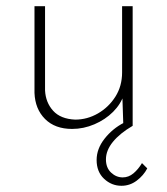

<svg xmlns="http://www.w3.org/2000/svg" viewBox="-20 -405 539 618"><path d="M371 193Q339 193 315 170.5Q291 148 291 110Q291 74 316.5 41.5Q342 9 379 -10L395 -7L407 0Q366 24 343.5 51.5Q321 79 321 108Q321 135 337.5 150.5Q354 166 375 166Q394 166 409.5 153Q425 140 437 120L454 137Q442 160 420 176.5Q398 193 371 193ZM212 10Q157 10 125 -22Q93 -54 91 -106V-385H125V-114Q127 -75 151 -48.5Q175 -22 222 -20Q261 -20 295.5 -40Q330 -60 351.5 -94Q373 -128 373 -172V-385H407V0H377L373 -120L379 -101Q369 -70 344 -45Q319 -20 284 -5Q249 10 212 10Z"/></svg>

Font: Josefin Sans ExtraLight
Style: Regular
Weight: 250
Designer: Santiago Orozco
Foundry: Typemade
Version: Version 2.000